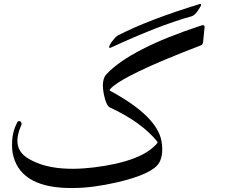

<svg xmlns="http://www.w3.org/2000/svg" viewBox="-20 -881 1242 967"><path d="M772 -160Q774 -163 773 -167Q693 -266 533 -340Q515 -349 504 -402Q488 -477 516 -507Q636 -635 992 -752Q996 -754 998.5 -754Q1001 -754 1003 -754Q1009 -754 1010 -748Q1011 -745 1010 -741L1003 -670Q1001 -656 993 -653Q590 -499 533 -430Q530 -426 536 -423Q769 -297 793 -172Q805 -103 782 -62Q750 -5 571 37Q510 51 453.5 58.5Q397 66 345 66Q92 68 48 -92Q39 -121 41 -169Q43 -220 67 -265Q70 -271 77 -271Q84 -271 87 -264Q90 -257 88 -252Q36 -138 117 -86Q234 -11 454 -38Q696 -68 772 -160ZM538 -641Q525 -636 532 -652Q536 -661 541.5 -668.5Q547 -676 553 -683Q564 -697 571 -701Q648 -741 752 -781Q856 -821 987 -861Q992 -862 993 -858Q994 -852 977 -828Q960 -803 945 -799Q859 -775 758 -735.5Q657 -696 538 -641Z"/></svg>

Font: Amiri
Style: Italic
Weight: 400
Italic angle: 10°
Designer: Khaled Hosny
Version: Version 0.113